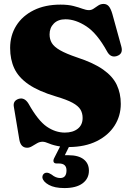

<svg xmlns="http://www.w3.org/2000/svg" viewBox="-20 -735 665 976"><path d="M432 132.5Q432 173 399.8 197Q367.5 221 307.5 221Q257.5 221 228.2 204.8Q199 188.5 195.5 168Q195 157 201 150.2Q207 143.5 216 143Q223.5 142.5 229.8 145.5Q236 148.5 242.5 152.5Q263.5 170 286 170Q318 170 318 131Q318 96 279.5 96H268Q256 96 252.8 88.5Q249.5 81 255 69.5L285.5 9.5Q251.5 4 230.2 -5.2Q209 -14.5 196.5 -14.5Q182 -14.5 168.8 -7Q155.5 0.5 143 8.2Q130.5 16 118 16Q86 16 78.5 -24L50.5 -191.5Q44.5 -222.5 75 -232.5Q104.5 -241.5 125 -208Q173.5 -121.5 217.8 -91.2Q262 -61 309.5 -61Q350.5 -61 375.2 -80.5Q400 -100 400 -135.5Q400 -159.5 389 -178Q378 -196.5 348.8 -212.5Q319.5 -228.5 263.5 -245Q176.5 -271 125.5 -306Q74.5 -341 53 -386.8Q31.5 -432.5 31.5 -491Q31.5 -555 62.8 -604.8Q94 -654.5 151.5 -683Q209 -711.5 287.5 -711.5Q326.5 -711.5 353.5 -704.5Q380.5 -697.5 399.2 -690.5Q418 -683.5 432.5 -683.5Q445 -683.5 456.2 -691.2Q467.5 -699 479.5 -707Q491.5 -715 506.5 -715Q522 -715 532.2 -704Q542.5 -693 551 -664.5L596.5 -499.5Q608 -460 572 -449.5Q541.5 -441 524 -474Q473.5 -565.5 418.8 -601.2Q364 -637 313 -637Q275 -637 253.5 -615.2Q232 -593.5 232 -560Q232 -535.5 243.5 -516.2Q255 -497 285.5 -479.5Q316 -462 372 -443Q456 -415.5 504.5 -381.2Q553 -347 573.5 -303.8Q594 -260.5 594 -207Q594 -146 562.5 -96.5Q531 -47 471.8 -17.5Q412.5 12 330 12.5L309.5 54Q317.5 54 328 54Q378.5 54 405.2 74.8Q432 95.5 432 132.5Z"/></svg>

Font: Fraunces 72pt Soft Black
Style: Regular
Weight: 900
Version: Version 1.000;[b76b70a41]